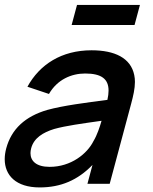

<svg xmlns="http://www.w3.org/2000/svg" viewBox="-44 -764 634 798"><path d="M537.6 -743.5H276.1L253.7 -660H515.2ZM514 -452C499.5 -523 433.1 -555 336.6 -555C211.6 -555 120.8 -496 70 -403.5L159.5 -373.5C194.1 -433.5 252.8 -458.5 309.8 -458.5C378 -458.5 407.2 -435.6 407.2 -387.6C407.2 -376.1 405.6 -363.3 402.4 -349C311.7 -337 219.6 -325.5 152.2 -307C61.6 -280.5 3.6 -228.5 -18.2 -147C-22.3 -131.6 -24.4 -116.7 -24.4 -102.5C-24.4 -35.4 22.2 15 120.9 15C208.4 15 278.9 -15 340.4 -78.5L319.4 0H411.9L501 -332.5C509.9 -365.7 516.8 -395.7 516.8 -423.4C516.8 -433.2 516 -442.7 514 -452ZM162.3 -70.5C106.6 -70.5 82.7 -95 82.7 -127.5C82.7 -134 83.7 -140.9 85.6 -148C96.9 -190.5 134.6 -213.5 181.5 -228C230.6 -241.5 293.4 -250 378.1 -262C370.9 -237 359.7 -202.5 344.5 -177.5C318.4 -125 251.3 -70.5 162.3 -70.5Z"/></svg>

Font: Manrope
Style: SemiBoldItalic
Weight: 600
Italic angle: -15°
Designer: Mikhail Sharanda
Foundry: Mikhail Sharanda
Version: Version 4.502;hotconv 1.0.109;makeotfexe 2.5.65596